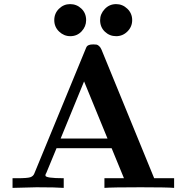

<svg xmlns="http://www.w3.org/2000/svg" viewBox="-20 -914 909 934"><path d="M41 0V-47H62Q114 -47 128 -52Q142 -57 147 -70L395 -672Q399 -683 402 -687.5Q405 -692 412.5 -695Q420 -698 434 -698Q445 -698 450 -697Q455 -696 462 -690Q469 -684 474 -672L730 -47H827V0Q792 -3 664 -3Q526 -3 488 0V-47H583L523 -193H255L205 -72Q201 -68 201 -60Q201 -47 290 -47V0Q253 -3 158 -3Q155 -3 41 0ZM321 -894Q353 -894 376 -872Q399 -850 399 -816Q399 -785 377 -761.5Q355 -738 322 -738Q291 -738 267.5 -760.5Q244 -783 244 -816Q244 -849 267 -871.5Q290 -894 321 -894ZM275 -240H503L389 -518ZM467 -816Q467 -846 489.5 -870Q512 -894 545 -894Q576 -894 599.5 -871.5Q623 -849 623 -816Q623 -784 600 -761Q577 -738 545 -738Q513 -738 490 -760Q467 -782 467 -816Z"/></svg>

Font: CMU Serif
Style: Bold
Weight: 700
Version: Version 0.7.0